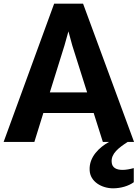

<svg xmlns="http://www.w3.org/2000/svg" viewBox="-27 -771 748 1043"><path d="M-7.3 0H159.7L208.5 -157.2H481.9L531.7 0H565.4C513.7 28.3 455.6 81.1 460 154.3C462.9 216.3 525.9 252 587.4 252C628.4 252 671.4 239.7 699.7 218.8V142.1C679.2 147.9 657.7 151.9 638.7 151.9C606 151.9 581.1 140.6 579.6 108.9C576.2 63 617.2 32.2 666.5 0H701.2L424.3 -751H267.1ZM243.7 -269 323.2 -523.9 344.7 -600.6 365.7 -523.9 446.3 -269Z"/></svg>

Font: Merriweather Sans
Style: Bold
Weight: 700
Designer: Eben Sorkin ( eben@eyebytes.com )
Foundry: Eben Sorkin
Version: Version 1.003